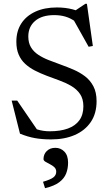

<svg xmlns="http://www.w3.org/2000/svg" viewBox="-20 -719 574 1004"><path d="M437.5 -638.5 365 -658 426 -699H434.5L465.5 -478.5L443.5 -474.5L357 -629L374.5 -606Q348.5 -624.5 321.8 -632.2Q295 -640 263.5 -640Q199 -640 163.5 -609.5Q128 -579 128 -528.5Q128 -495 141.8 -472Q155.5 -449 179.5 -433Q203.5 -417 234 -405Q264.5 -393 298 -381Q331.5 -369 364.5 -354.8Q397.5 -340.5 424.8 -319.8Q452 -299 468.5 -267.5Q485 -236 485 -190Q485 -125.5 454.8 -81Q424.5 -36.5 371.2 -13.2Q318 10 248 10Q200 10 162.5 3.2Q125 -3.5 84.5 -20L41 -193H70L188 -20.5L105 -73Q144 -52 174.8 -42.2Q205.5 -32.5 240.5 -32.5Q295.5 -32.5 334.8 -46.8Q374 -61 395 -90Q416 -119 416 -163Q416 -201.5 398.8 -227Q381.5 -252.5 353 -269.2Q324.5 -286 290.8 -298.2Q257 -310.5 224 -323Q191 -335.5 162.2 -350.2Q133.5 -365 111.8 -385Q90 -405 77.8 -433.2Q65.5 -461.5 65.5 -501Q65.5 -556 91.2 -596Q117 -636 164.8 -658Q212.5 -680 277.5 -680Q322 -680 360.2 -670Q398.5 -660 437.5 -638.5ZM205 231.5Q244.5 220 259.2 208.5Q274 197 274 179Q274 164.5 264 155.2Q254 146 240.8 139.5Q227.5 133 217.5 126.8Q207.5 120.5 207.5 113Q207.5 87.5 224.5 70.8Q241.5 54 269.5 54Q297.5 54 316.8 74Q336 94 336 131.5Q336 162 326 188Q316 214 290 233.8Q264 253.5 215.5 265Z"/></svg>

Font: Newsreader 16pt
Style: Regular
Weight: 400
Designer: Hugues Gentile
Foundry: Production Type
Version: Version 1.003